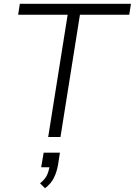

<svg xmlns="http://www.w3.org/2000/svg" viewBox="-20 -725 713 1016"><path d="M235 0 338 -647H76L85 -705H673L664 -647H403L300 0ZM218 271 192 245Q219 223 229 201Q239 179 243 151L257 160H198L211 83H297L287 148Q280 187 264.5 217.5Q249 248 218 271Z"/></svg>

Font: Nunito Sans 10pt Light
Style: Italic
Weight: 300
Italic angle: -9°
Designer: Vernon Adams
Foundry: Vernon Adams
Version: Version 3.101;gftools[0.9.27]